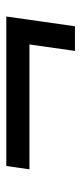

<svg xmlns="http://www.w3.org/2000/svg" viewBox="160 -554 263 624"><g transform="rotate(-90 292.0 -242.5)"><path d="M544.9 -318.8 518.1 -130.9H438L459 -278.8H53.2L64 -354H549.8Z"/></g></svg>

Font: Human Sans
Style: Italic
Weight: 400
Italic angle: -8°
Designer: Tim Radville
Foundry: Continuum
Version: Version 1.000;FEAKit 1.0